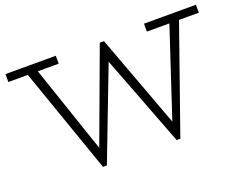

<svg xmlns="http://www.w3.org/2000/svg" viewBox="-110 -894 1407 1115"><g transform="rotate(-20 594.0 -336.0)"><path d="M6 -637V-686H317V-637ZM354 14 119 -658H181L389 -45L371 14ZM363 14 349 -37 583 -670H599L616 -607L378 14ZM809 14 571 -608 591 -670H609L841 -45L824 14ZM817 14 803 -37 1008 -658H1068L832 14ZM862 -637V-686H1183V-637Z"/></g></svg>

Font: BioRhyme Light
Style: Regular
Weight: 300
Designer: Aoife Mooney
Foundry: Aoife Mooney Type
Version: Version 1.600;gftools[0.9.33]